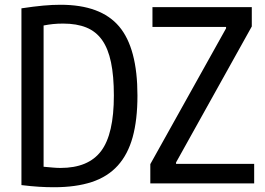

<svg xmlns="http://www.w3.org/2000/svg" viewBox="-20 -770 1114 806"><path d="M611 -81 929 -651V-657H620V-740H1037V-659L719 -88V-82H1047V0H611ZM206 16Q176 16 143.5 14Q111 12 70 7V-735Q123 -743 161.5 -746.5Q200 -750 234 -750Q403 -750 480 -659Q557 -568 557 -369Q557 -267 537 -194.5Q517 -122 474.5 -75Q432 -28 365.5 -6Q299 16 206 16ZM234 -65Q351 -65 404.5 -136Q458 -207 458 -369Q458 -451 446 -508.5Q434 -566 408.5 -602Q383 -638 342.5 -654.5Q302 -671 245 -671Q222 -671 202.5 -669Q183 -667 163 -663V-70Q186 -68 202.5 -66.5Q219 -65 234 -65Z"/></svg>

Font: Encode Sans Compressed
Style: Medium
Weight: 500
Designer: Pablo Impallari, Andres Torresi
Foundry: Pablo Impallari, Andres Torresi
Version: Version 1.000; ttfautohint (v1.00) -l 8 -r 50 -G 200 -x 14 -